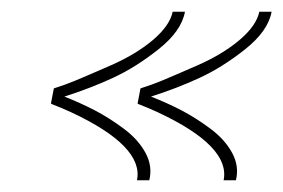

<svg xmlns="http://www.w3.org/2000/svg" viewBox="-20 -370 484 328"><path d="M275 -350H296Q290 -317 251 -286Q212 -255 173 -237Q134 -219 90 -205Q118 -194 142 -181.5Q166 -169 191 -150.5Q216 -132 228.5 -109Q241 -86 235 -62H214Q226 -120 102 -178Q87 -185 69 -192L67 -193L72 -219Q91 -225 108 -232Q125 -239 168.5 -258Q212 -277 241 -301.5Q270 -326 275 -350ZM423 -350H444Q438 -317 399 -286Q360 -255 321 -237Q282 -219 238 -205Q266 -194 290 -181.5Q314 -169 339 -150.5Q364 -132 376.5 -109Q389 -86 383 -62H362Q374 -120 250 -178Q235 -185 217 -192L215 -193L220 -219Q239 -225 256 -232Q273 -239 316.5 -258Q360 -277 389 -301.5Q418 -326 423 -350Z"/></svg>

Font: Sail
Style: Regular
Weight: 400
Designer: Miguel Hernandez
Foundry: Miguel Hernandez
Version: Version 1.002